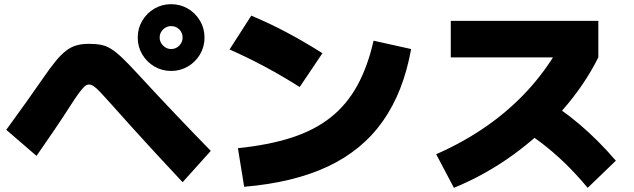

<svg xmlns="http://www.w3.org/2000/svg" viewBox="-20 -845 3040 920"><path d="M800 -505Q756 -505 719.5 -526.5Q683 -548 661.5 -584.5Q640 -621 640 -665Q640 -709 661.5 -745.5Q683 -782 719.5 -803.5Q756 -825 800 -825Q844 -825 880.5 -803.5Q917 -782 938.5 -745.5Q960 -709 960 -665Q960 -621 938.5 -584.5Q917 -548 880.5 -526.5Q844 -505 800 -505ZM800 -610Q823 -610 839 -626.5Q855 -643 855 -665Q855 -688 839 -704Q823 -720 800 -720Q778 -720 761.5 -704Q745 -688 745 -665Q745 -643 761.5 -626.5Q778 -610 800 -610ZM855 28Q780 -52 721 -116Q662 -180 611.5 -236Q561 -292 513 -346Q480 -383 460.5 -403.5Q441 -424 429 -432Q417 -440 406 -440Q396 -440 385.5 -431Q375 -422 358 -399Q341 -376 313 -332Q281 -282 243 -226Q205 -170 155 -98L10 -223Q62 -294 105 -354.5Q148 -415 184 -467Q219 -518 245.5 -550.5Q272 -583 296 -601.5Q320 -620 346 -627.5Q372 -635 406 -635Q440 -635 465 -630Q490 -625 513.5 -610Q537 -595 566.5 -567Q596 -539 638 -493Q734 -389 820 -298.5Q906 -208 990 -122Z M1120 -135Q1267 -150 1377 -185.5Q1487 -221 1564.5 -282.5Q1642 -344 1692 -435Q1742 -526 1770 -650L1950 -610Q1913 -404 1814.5 -264.5Q1716 -125 1551.5 -47.5Q1387 30 1150 50ZM1416 -428Q1336 -479 1251 -524.5Q1166 -570 1080 -608L1184 -770Q1273 -733 1358 -687.5Q1443 -642 1525 -590Z M2070 -106Q2202 -164 2311.5 -240.5Q2421 -317 2507.5 -411Q2594 -505 2657 -615L2715 -570H2140V-745H2847V-570Q2780 -436 2674.5 -316.5Q2569 -197 2436.5 -101.5Q2304 -6 2155 55ZM2796 55Q2740 -12 2684.5 -65.5Q2629 -119 2570 -163.5Q2511 -208 2444 -246L2570 -381Q2665 -327 2755.5 -250.5Q2846 -174 2931 -75Z"/></svg>

Font: M PLUS 2 Black
Style: Regular
Weight: 900
Designer: Coji Morishita
Foundry: UNDERFOREST DESIGN
Version: Version 1.001